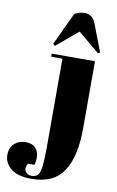

<svg xmlns="http://www.w3.org/2000/svg" viewBox="-255 -793 667 1099"><g transform="rotate(10 78.0 -244.0)"><path d="M251 -476V-86Q251 78 194.5 164Q138 250 10 250Q-73 250 -111.5 217Q-150 184 -150 139Q-150 96 -124 72.5Q-98 49 -58 49Q-20 49 -0.5 70.5Q19 92 19 126Q19 144 13 168H-25Q-41 195 -29.5 214Q-18 233 9 233Q43 233 54 198.5Q65 164 65 56V-458H0V-476ZM-2 -532 87 -722Q117 -738 146 -738Q191 -738 210 -690L271 -531L260 -524L135 -628L10 -523Z"/></g></svg>

Font: Abril Fatface
Style: Regular
Weight: 400
Designer: Veronika Burian, Jos Scaglione
Foundry: TypeTogether
Version: Version 1.001